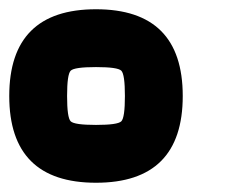

<svg xmlns="http://www.w3.org/2000/svg" viewBox="-20 -895 540 415"><path d="M187.5 -625Q234.4 -625 242.2 -632.8Q250 -640.6 250 -687.5Q250 -734.4 242.2 -742.2Q234.4 -750 187.5 -750Q140.6 -750 132.8 -742.2Q125 -734.4 125 -687.5Q125 -640.6 132.8 -632.8Q140.6 -625 187.5 -625ZM187.5 -875Q281.2 -875 328.1 -828.1Q375 -781.2 375 -687.5Q375 -593.8 328.1 -546.9Q281.2 -500 187.5 -500Q93.8 -500 46.9 -546.9Q0 -593.8 0 -687.5Q0 -781.2 46.9 -828.1Q93.8 -875 187.5 -875Z"/></svg>

Font: CraftyPE
Style: Regular
Weight: 400
Designer: Erek Butcher
Foundry: Haunted Coop
Version: Version 0.018;April 4, 2024;FontCreator 15.0.0.2962 64-bit